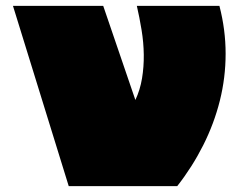

<svg xmlns="http://www.w3.org/2000/svg" viewBox="-20 -587 810 651"><path d="M444 -567H724Q745 -486 745 -405Q745 -324 725.5 -246Q706 -168 669 -94.5Q632 -21 581 44H213L24 -567H330L439 -248Q455 -282 461.5 -321Q468 -360 467.5 -401.5Q467 -443 460 -485.5Q453 -528 444 -567Z"/></svg>

Font: ChangwonDangamAsac Bold
Style: Regular
Weight: 700
Designer: Choi Chi-young, Lee Youngbeen, Kim Jungjin, Yoon Jihee, Han Dohee
Foundry: YoonDesign Inc.
Version: Version 1.010;Build 20210623